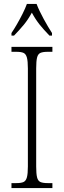

<svg xmlns="http://www.w3.org/2000/svg" viewBox="-20 -951 324 971"><path d="M38 0V-25H63Q87 -25 99 -30.5Q111 -36 116 -54Q121 -72 121 -109V-605Q121 -642 116 -660Q111 -678 99 -683.5Q87 -689 63 -689H38V-714H245V-689H221Q197 -689 184.5 -683.5Q172 -678 167.5 -660Q163 -642 163 -605V-109Q163 -72 167.5 -54Q172 -36 184.5 -30.5Q197 -25 221 -25H245V0ZM38 -784Q51 -803 66 -829Q81 -855 94.5 -882Q108 -909 116 -931H165Q178 -897 201 -855Q224 -813 243 -784V-771H230Q201 -801 180.5 -826.5Q160 -852 141 -887Q122 -852 101 -826.5Q80 -801 51 -771H38Z"/></svg>

Font: Noto Serif Condensed ExtraLight
Style: Regular
Weight: 200
Width: 3
Designer: Monotype Design Team
Foundry: Monotype Imaging Inc.
Version: Version 2.013; ttfautohint (v1.8.4.7-5d5b)